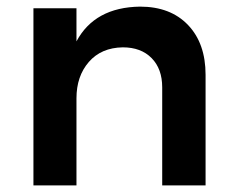

<svg xmlns="http://www.w3.org/2000/svg" viewBox="-20 -560 706 580"><path d="M601 -334V0H470V-296Q470 -352 438 -384.5Q406 -417 351 -417Q286 -416 248.5 -373Q211 -330 211 -263V0H81V-535H211V-435Q266 -538 403 -540Q495 -540 548 -484.5Q601 -429 601 -334Z"/></svg>

Font: Gontserrat Medium
Style: Regular
Weight: 500
Designer: Julieta Ulanovsky
Foundry: Julieta Ulanovsky
Version: Version 6.001